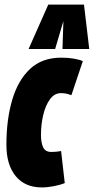

<svg xmlns="http://www.w3.org/2000/svg" viewBox="-20 -809 410 839"><path d="M163 10Q89 10 48.5 -39.5Q8 -89 8 -176Q8 -287 33.5 -373Q59 -459 111.5 -508Q164 -557 247 -557Q305 -557 342 -542L292 -393Q279 -398 268.5 -400Q258 -402 246 -402Q218 -402 198.5 -375.5Q179 -349 169 -307Q159 -265 159 -219Q159 -186 168.5 -165.5Q178 -145 204 -145Q226 -145 247 -149L263 -9Q244 -1 215.5 4.5Q187 10 163 10ZM105 -595 191 -789H347L370 -595H253L257 -717L221 -595Z"/></svg>

Font: Georama ExtraCondensed ExtraBold
Style: Italic
Weight: 800
Width: 2
Italic angle: -9°
Designer: Jean-Baptiste Levee
Foundry: Production Type
Version: Version 1.000